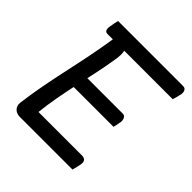

<svg xmlns="http://www.w3.org/2000/svg" viewBox="-187 -839 979 979"><g transform="rotate(45 302.0 -350.0)"><path d="M112 -700H579Q590 -700 595.5 -695.5Q601 -691 603 -683Q605 -675 604 -666Q601 -652 598 -640Q595 -628 591 -615H118Q111 -615 106.5 -620Q102 -625 101 -633Q100 -641 102 -650Q104 -664 106.5 -675.5Q109 -687 112 -700ZM168 -383H461Q472 -383 477.5 -377.5Q483 -372 485 -363.5Q487 -355 486 -346Q485 -340 483.5 -332.5Q482 -325 480.5 -317Q479 -309 477 -302H154ZM103 0Q92 0 82.5 -3.5Q73 -7 66 -14Q59 -21 55.5 -31Q52 -41 54 -54Q61 -110 71.5 -168Q82 -226 94.5 -285.5Q107 -345 120 -405Q133 -465 144 -525.5Q155 -586 164 -646L252 -647L239 -625Q244 -609 244 -589.5Q244 -570 239 -544Q230 -487 217.5 -430Q205 -373 192.5 -315Q180 -257 169.5 -199.5Q159 -142 153 -85H466Q482 -85 489.5 -77Q497 -69 495 -52Q493 -40 490 -26.5Q487 -13 483 0Z"/></g></svg>

Font: Rec Mono Semicasual
Style: Italic
Weight: 400
Italic angle: -10°
Version: Version 1.085; ttfautohint (v1.8.4.7-5d5b)